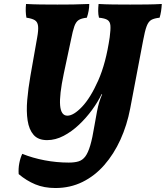

<svg xmlns="http://www.w3.org/2000/svg" viewBox="-20 -699 834 966"><path d="M259 247Q202 247 157.5 228.5Q113 210 74 177Q72 149 77 122.5Q82 96 92 75Q144 96 204.5 107.5Q265 119 326 119Q355 119 375 113Q395 107 409 88.5Q423 70 434 33Q445 -4 455 -66Q463 -112 468 -138Q473 -164 478.5 -182.5Q484 -201 494 -225H491Q473 -187 443.5 -146.5Q414 -106 377.5 -71.5Q341 -37 300 -15.5Q259 6 217 6Q172 6 149 -20.5Q126 -47 119 -92.5Q112 -138 117 -196Q122 -254 133 -317L167 -510Q174 -548 171.5 -568.5Q169 -589 155 -597.5Q141 -606 113 -610Q110 -625 109.5 -643Q109 -661 111 -679Q146 -677 185 -676.5Q224 -676 269 -676Q306 -676 347 -676.5Q388 -677 429 -679Q429 -662 426 -645Q423 -628 417 -610Q389 -607 375.5 -598Q362 -589 354 -566.5Q346 -544 337 -498L301 -329Q278 -220 282.5 -168.5Q287 -117 319 -117Q350 -117 392.5 -161.5Q435 -206 474 -293.5Q513 -381 532 -512Q537 -550 535.5 -570Q534 -590 521 -598.5Q508 -607 478 -610Q474 -626 474 -643.5Q474 -661 476 -679Q508 -677 550 -676.5Q592 -676 635 -676Q679 -676 719.5 -676.5Q760 -677 794 -679Q792 -639 783 -610Q756 -607 741.5 -599Q727 -591 718 -567.5Q709 -544 700 -495L635 -153Q619 -69 586 3.5Q553 76 505 131Q457 186 395 216.5Q333 247 259 247Z"/></svg>

Font: Vollkorn ExtraBold
Style: Italic
Weight: 800
Italic angle: -11°
Designer: Friedrich Althausen
Foundry: Friedrich Althausen
Version: Version 5.000; ttfautohint (v1.8.3)